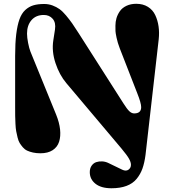

<svg xmlns="http://www.w3.org/2000/svg" viewBox="-20 -796 922 1016"><path d="M623 -9.8 331.1 -356Q294.4 -399.4 273.7 -461.9Q252.9 -524.4 262.2 -583L271 -640.1Q276.4 -676.3 258.8 -696.5Q241.2 -716.8 211.9 -716.8Q170.4 -716.8 146.7 -689.5Q123 -662.1 123 -618.2Q123 -597.7 128.7 -568.8Q134.3 -540 141.1 -522.9L276.9 -189.9Q293.9 -147.9 297.9 -111.1Q301.8 -74.2 292.7 -45.9Q283.7 -17.6 258.5 -1.2Q233.4 15.1 193.8 15.1Q172.4 15.1 154.8 11.2Q137.2 7.3 124 1.2Q110.8 -4.9 100.8 -16.6Q90.8 -28.3 84.2 -39.1Q77.6 -49.8 73 -68.4Q68.4 -86.9 65.7 -101.6Q63 -116.2 61.8 -140.9Q60.5 -165.5 60.3 -183.1Q60.1 -200.7 60.1 -230V-500Q60.1 -567.4 65.9 -615Q71.8 -662.6 83 -693.8Q94.2 -725.1 113.5 -742.9Q132.8 -760.7 156.5 -767.8Q180.2 -774.9 213.9 -774.9Q237.3 -774.9 258.1 -767.1Q278.8 -759.3 294.9 -747.8Q311 -736.3 329.6 -714.1Q348.1 -691.9 362.1 -672.1Q376 -652.3 397 -619.1L633.8 -248Q651.9 -219.2 664.3 -207.5Q676.8 -195.8 689.9 -195.8Q727.1 -195.8 727.1 -229Q727.1 -250.5 706.1 -303.2L613.8 -540Q602.5 -569.3 596.9 -595.9Q591.3 -622.6 591.1 -631.1Q590.8 -639.6 590.8 -660.2Q590.8 -680.7 596.4 -700Q602.1 -719.2 614.3 -736.8Q626.5 -754.4 648.9 -765.1Q671.4 -775.9 701.2 -775.9Q736.8 -775.9 762.7 -759.8Q788.6 -743.7 801.5 -716.1Q814.5 -688.5 819.1 -656Q823.7 -623.5 819.8 -587.9L750 23.9Q744.6 65.4 733.9 95.7Q723.1 126 702.9 150.6Q682.6 175.3 649.4 187.7Q616.2 200.2 569.8 200.2Q515.1 200.2 485.1 176.3Q455.1 152.3 455.1 115.2Q455.1 94.7 464.8 80.8Q474.6 66.9 489.3 62Q503.9 57.1 521.2 58.1Q538.6 59.1 554.2 66.9L627 102.1Q646.5 111.3 659.7 102.1Q672.9 92.8 672.9 76.2Q672.9 62 662.6 43.7Q652.3 25.4 623 -9.8Z"/></svg>

Font: Pilowlava
Style: Regular
Weight: 400
Designer: Anton Moglia, Jérémy Landes, Maksym Kobuzan (Cyrillic), Velvetyne Type Foundry
Foundry: Anton Moglia, Jérémy Landes, Velvetyne Type Foundry
Version: Version 1.001;hotconv 1.0.109;makeotfexe 2.5.65596